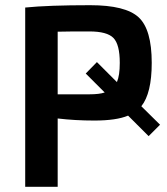

<svg xmlns="http://www.w3.org/2000/svg" viewBox="-20 -719 642 739"><path d="M596 -239 552 -195 473 -274Q428 -255 343 -255Q269 -255 202 -263V0H77V-690Q166 -699 327 -699Q463 -699 513.5 -652.5Q564 -606 564 -477Q564 -360 524 -310ZM324 -356Q362 -356 383 -363L310 -436L353 -480L430 -403Q441 -428 441 -477Q441 -548 416.5 -573Q392 -598 324 -598Q237 -598 202 -597V-356Z"/></svg>

Font: Exo 2 Semi Bold
Style: Regular
Weight: 600
Designer: Natanael Gama
Version: Version 1.001;PS 001.001;hotconv 1.0.88;makeotf.lib2.5.64775